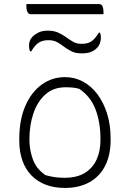

<svg xmlns="http://www.w3.org/2000/svg" viewBox="-20 -916 640 946"><path d="M300 -536Q348 -536 389 -514Q430 -492 460.5 -451Q491 -410 508 -355Q525 -300 525 -234V-226Q525 -151 497.5 -98Q470 -45 419.5 -17.5Q369 10 300 10Q248 10 206.5 -5.5Q165 -21 135.5 -51Q106 -81 90.5 -124.5Q75 -168 75 -223V-231Q75 -326 105 -394.5Q135 -463 186 -499.5Q237 -536 300 -536ZM303 -486Q243 -486 203.5 -450.5Q164 -415 144.5 -357Q125 -299 125 -231V-225Q125 -179 141.5 -132Q158 -85 204 -53Q229 -46 251.5 -43Q274 -40 297 -40Q359 -40 398 -64Q437 -88 456 -130Q475 -172 475 -225V-231Q475 -314 450.5 -377.5Q426 -441 371 -478Q355 -483 338 -484.5Q321 -486 303 -486ZM382 -700Q412 -700 430 -712Q448 -724 467 -755H473Q475 -751 475.5 -747Q476 -743 476.5 -738.5Q477 -734 477 -727Q477 -717 472.5 -703.5Q468 -690 456 -678Q444 -666 426.5 -659.5Q409 -653 383 -653Q353 -653 332.5 -663Q312 -673 296 -685.5Q280 -698 262 -708Q244 -718 218 -718Q190 -718 171 -706Q152 -694 134 -663H128Q126 -668 125 -672.5Q124 -677 123.5 -682Q123 -687 123 -693Q123 -703 127 -714.5Q131 -726 141 -736Q152 -747 170 -756Q188 -765 216 -765Q246 -765 267.5 -755Q289 -745 306 -732.5Q323 -720 340.5 -710Q358 -700 382 -700ZM110 -896H467Q481 -896 485.5 -884.5Q490 -873 490 -856Q490 -855 490 -853Q490 -851 490 -849.5Q490 -848 490 -846H133Q124 -846 119 -851.5Q114 -857 112 -866Q110 -875 110 -886Q110 -888 110 -889.5Q110 -891 110 -893Q110 -895 110 -896Z"/></svg>

Font: Recursive Monospace Casual Light
Style: Regular
Weight: 300
Version: Version 1.047